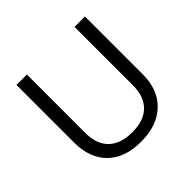

<svg xmlns="http://www.w3.org/2000/svg" viewBox="-178 -894 1083 1083"><g transform="rotate(-45 364.0 -352.0)"><path d="M554 -249Q554 -159 505.5 -111Q457 -63 366 -63Q272 -63 223 -110.5Q174 -158 174 -248V-714H91V-254Q91 -130 162 -60Q233 10 361 10Q490 10 563.5 -60Q637 -130 637 -252V-714H554Z"/></g></svg>

Font: OpenSansMMV
Style: Regular
Weight: 400
Designer: Steve Matteson
Foundry: Ascender Corporation
Version: Version 4.000